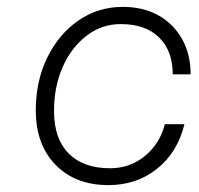

<svg xmlns="http://www.w3.org/2000/svg" viewBox="-20 -530 577 558"><path d="M84 -209Q84 -295 117.5 -363Q151 -431 208 -470.5Q265 -510 337 -510Q397 -510 441 -485Q485 -460 509.5 -416Q534 -372 534 -314H482Q482 -382 442.5 -421Q403 -460 331 -460Q276 -460 232 -426.5Q188 -393 162.5 -336Q137 -279 137 -207Q137 -127 179.5 -84Q222 -41 300 -41Q358 -41 401.5 -77Q445 -113 459 -169H516Q496 -87 436.5 -39.5Q377 8 295 8Q199 8 141.5 -51Q84 -110 84 -209Z"/></svg>

Font: Overused Grotesk Light
Style: Italic
Weight: 300
Italic angle: -10°
Version: Version 0.003